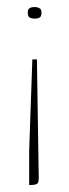

<svg xmlns="http://www.w3.org/2000/svg" viewBox="-20 -403 197 546"><path d="M85 -234 90 91Q91 108 88.5 115.5Q86 123 69 123H63V24L72 -234ZM98 -367Q98 -356 92.5 -353Q87 -350 79 -350Q72 -350 65.5 -352.5Q59 -355 59 -367Q59 -375 62 -378Q65 -381 69.5 -382Q74 -383 78 -383Q82 -383 86.5 -382Q91 -381 94.5 -378Q98 -375 98 -367Z"/></svg>

Font: Genos Thin
Style: Regular
Weight: 100
Designer: Robert E. Leuschke
Foundry: Robert E. Leuschke
Version: Version 1.010